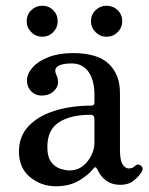

<svg xmlns="http://www.w3.org/2000/svg" viewBox="-20 -637 519 669"><path d="M175 12Q123 12 84.5 -20Q46 -52 46 -109Q46 -162 79.5 -197.5Q113 -233 170.5 -251Q228 -269 298 -269Q309 -269 309 -279V-307Q309 -357 288.5 -386.5Q268 -416 229 -416Q197 -416 182 -406.5Q167 -397 176 -377Q190 -347 173 -325.5Q156 -304 125 -304Q103 -304 88.5 -319Q74 -334 74 -356Q74 -380 93.5 -402Q113 -424 149 -438Q185 -452 234 -452Q319 -452 358.5 -415Q398 -378 398 -313V-115Q398 -79 407 -64.5Q416 -50 429 -50Q442 -50 451 -59Q461 -69 473 -58Q481 -50 473 -37Q462 -20 444.5 -6.5Q427 7 399 7Q344 7 319 -47Q313 -61 304 -48Q290 -29 256.5 -8.5Q223 12 175 12ZM222 -43Q249 -43 268.5 -58.5Q288 -74 298.5 -96Q309 -118 309 -137V-222Q309 -237 295 -237Q226 -237 185.5 -211Q145 -185 145 -125Q145 -89 159 -71.5Q173 -54 191.5 -48.5Q210 -43 222 -43ZM351 -509Q329 -509 313 -525Q297 -541 297 -563Q297 -586 313 -601.5Q329 -617 351 -617Q374 -617 390 -601.5Q406 -586 406 -563Q406 -541 390 -525Q374 -509 351 -509ZM127 -509Q105 -509 89 -525Q73 -541 73 -563Q73 -586 89 -601.5Q105 -617 127 -617Q150 -617 165.5 -601.5Q181 -586 181 -563Q181 -541 165.5 -525Q150 -509 127 -509Z"/></svg>

Font: Zen Old Mincho Medium
Style: Regular
Weight: 500
Designer: Yoshimichi Ohira
Foundry: Positype
Version: Version 1.500